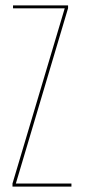

<svg xmlns="http://www.w3.org/2000/svg" viewBox="-20 -695 325 715"><path d="M26.5 0H246V-11.5H39L233.5 -664.5V-675H28.5V-664H221L26.5 -11.5Z"/></svg>

Font: Anybody Thin Condensed
Style: Regular
Weight: 100
Width: 3
Version: Version 1.113;gftools[0.9.25]